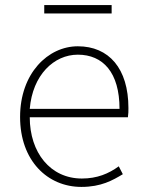

<svg xmlns="http://www.w3.org/2000/svg" viewBox="-20 -722 567 755"><path d="M300 13C378 13 423 -13 463 -37L447 -68C407 -39 362 -20 302 -20C178 -20 97 -122 97 -261H483C485 -274 485 -286 485 -297C485 -453 408 -540 286 -540C169 -540 59 -434 59 -262C59 -90 167 13 300 13ZM97 -294C108 -427 192 -507 286 -507C385 -507 450 -437 450 -294ZM154 -669H419V-702H154Z"/></svg>

Font: Source Han Sans CN ExtraLight
Style: Regular
Weight: 250
Designer: Ryoko NISHIZUKA (kana & ideographs); Paul D. Hunt (Latin, Greek & Cyrillic); Wenlong ZHANG (bopomofo); Sandoll Communica
Foundry: Adobe Systems Incorporated
Version: Version 1.004;PS 1.004;hotconv 16.6.51;makeotf.lib2.5.65220